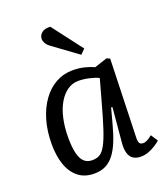

<svg xmlns="http://www.w3.org/2000/svg" viewBox="-142 -869 856 982"><g transform="rotate(-20 285.5 -377.5)"><path d="M466 -90Q465 -65 470.5 -56Q476 -47 491 -47Q501 -47 513.5 -53.5Q526 -60 540 -72L565 -34Q554 -24 536 -12.5Q518 -1 497.5 6.5Q477 14 456 14Q431 14 414.5 3Q398 -8 391.5 -30.5Q385 -53 388 -86L405 -274L398 -275L376 -193Q363 -143 347.5 -104.5Q332 -66 312 -39.5Q292 -13 265.5 0.5Q239 14 203 14Q150 14 115.5 -14Q81 -42 64.5 -90.5Q48 -139 48 -201Q48 -272 65 -330.5Q82 -389 113 -432Q144 -475 186 -498Q228 -521 278 -521Q313 -521 343.5 -513Q374 -505 392 -496L462 -519L479 -511ZM216 -54Q240 -54 257 -64Q274 -74 289.5 -102Q305 -130 322 -181.5Q339 -233 362 -317L395 -436Q376 -446 345 -453Q314 -460 287 -460Q254 -460 227 -441.5Q200 -423 180 -389Q160 -355 149.5 -308Q139 -261 139 -205Q139 -153 147 -119.5Q155 -86 172 -70Q189 -54 216 -54ZM372 -605 347 -580 213 -678Q198 -689 190.5 -702.5Q183 -716 184 -728Q185 -745 200.5 -758Q216 -771 247 -769Z"/></g></svg>

Font: Literata
Style: Italic
Weight: 400
Italic angle: -2°
Designer: Latin by Veronika Burian and Jose Scaglione. Greek by Irene Vlachou. Cyrillic by Vera Evstafieva
Foundry: TypeTogether
Version: Version 3.103;gftools[0.9.29]